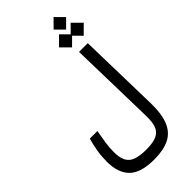

<svg xmlns="http://www.w3.org/2000/svg" viewBox="-349 -1046 1283 1283"><g transform="rotate(-45 293.0 -404.5)"><path d="M268.1 170.9Q142.1 170.9 87.6 116.7Q33.2 62.5 33.2 -42Q33.2 -91.8 40.8 -138.2Q48.3 -184.6 62 -232.9H133.8Q124.5 -183.1 118.2 -140.6Q111.8 -98.1 111.8 -55.7Q111.8 23.9 148.9 55.2Q186 86.4 277.3 86.4Q344.2 86.4 378.7 69.3Q413.1 52.2 425 16.8Q437 -18.6 435.5 -74.2L420.9 -693.4H503.4L517.1 -114.3Q519.5 -9.3 493.7 53.2Q467.8 115.7 411.9 143.3Q356 170.9 268.1 170.9ZM519 -747.6 464.4 -802.7 409.2 -747.6 347.7 -809.1 409.2 -871.1 464.4 -815.9 519 -871.1 581.1 -809.1ZM465.3 -859.9 406.2 -918.9 465.3 -978.5 524.4 -918.9Z"/></g></svg>

Font: Cascadia Mono NF SemiLight
Style: Regular
Weight: 350
Monospace: yes
Designer: Aaron Bell
Foundry: Saja Typeworks
Version: Version 2404.023; ttfautohint (v1.8.4)